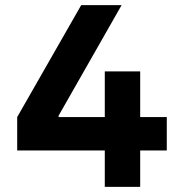

<svg xmlns="http://www.w3.org/2000/svg" viewBox="-20 -727 704 747"><path d="M46.9 -271.5 295.9 -707H453.1L208 -276.9V-271.5H387.7V-449.2H525.4V-271.5H628.9V-141.6H525.4V0H387.7V-141.6H46.9Z"/></svg>

Font: Wanted Sans
Style: Bold
Weight: 700
Designer: Original Design by Kil Hyung-jin and Kang Hanbin, Wanted Lab, Inc; Hangeul from Source Han Sans by Jang Soo-young and Ka
Foundry: Wanted Lab, Inc.
Version: Version 1.000